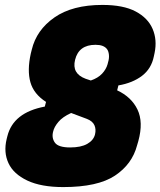

<svg xmlns="http://www.w3.org/2000/svg" viewBox="-20 -740 652 780"><path d="M396 -720Q481 -720 531 -693.5Q581 -667 600 -622.5Q619 -578 608 -525L605 -511Q595 -461 557 -432Q519 -403 461 -393L456 -373Q514 -346 538.5 -295Q563 -244 542 -167L537 -150Q517 -73 447 -26.5Q377 20 237 20Q147 20 91 -6.5Q35 -33 14.5 -77Q-6 -121 7 -175L10 -187Q34 -283 162 -307L167 -326Q117 -358 103.5 -406Q90 -454 105 -522L109 -538Q128 -618 201 -669Q274 -720 396 -720ZM328 -420 349 -413Q378 -423 394.5 -440.5Q411 -458 417 -479L419 -487Q424 -503 422.5 -517.5Q421 -532 415 -540Q402 -558 368 -558Q300 -558 285 -497Q271 -441 328 -420ZM196 -206Q189 -180 203 -160.5Q217 -141 265 -141Q309 -141 334.5 -155.5Q360 -170 366 -194Q371 -215 363.5 -231.5Q356 -248 333 -257L269 -281Q234 -265 217 -244.5Q200 -224 196 -206Z"/></svg>

Font: Recursive Mn Lnr St Blk
Style: Italic
Weight: 900
Italic angle: -15°
Monospace: yes
Version: Version 1.079;hotconv 1.0.112;makeotfexe 2.5.65598; ttfautoh